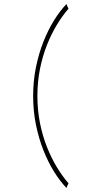

<svg xmlns="http://www.w3.org/2000/svg" viewBox="-20 -767 437 950"><path d="M319 140Q290 107 262.5 62Q235 17 213 -38Q191 -93 178 -157Q165 -221 165 -292Q165 -363 178 -427Q191 -491 213 -546Q235 -601 262.5 -646Q290 -691 319 -724Q316 -730 313.5 -735.5Q311 -741 309 -747Q277 -714 247.5 -666.5Q218 -619 195 -561Q172 -503 158 -435Q144 -367 144 -292Q144 -217 158 -149Q172 -81 195 -23Q218 35 247.5 82.5Q277 130 309 163Q311 157 313.5 151.5Q316 146 319 140Z"/></svg>

Font: Josefin Slab Thin ExtraLight
Style: Regular
Weight: 250
Version: Version 2.000